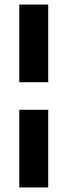

<svg xmlns="http://www.w3.org/2000/svg" viewBox="-20 -749 295 836"><path d="M64 -391H190V-729H64ZM64 67H190V-271H64Z"/></svg>

Font: Mona Sans SemiCondensed
Style: Bold
Weight: 700
Width: 4
Designer: Deni Anggara
Foundry: GitHub
Version: Version 2.000